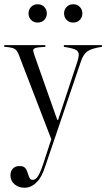

<svg xmlns="http://www.w3.org/2000/svg" viewBox="-22 -636 499 902"><path d="M141 -373Q134 -393 134 -399Q134 -407 144.5 -410.5Q155 -414 191 -416V-424H-2V-416Q32 -414 44.5 -407.5Q57 -401 65 -382L219 18L180 137Q167 176 156 192.5Q145 209 132 209Q123 209 118.5 202.5Q114 196 110 182Q105 164 97 154Q89 144 70 144Q50 144 38.5 156Q27 168 27 188Q27 213 46 229.5Q65 246 93 246Q127 246 153 217Q174 197 191 144L358 -347Q369 -381 389 -395Q409 -409 457 -416V-424H278V-416Q318 -410 333 -402.5Q348 -395 348 -379Q348 -368 342 -348L251 -73H247ZM155 -616Q174 -616 186 -603.5Q198 -591 198 -573Q198 -555 186 -542.5Q174 -530 155 -530Q136 -530 124 -542.5Q112 -555 112 -573Q112 -591 124 -603.5Q136 -616 155 -616ZM322 -616Q341 -616 353 -603.5Q365 -591 365 -573Q365 -555 353 -542.5Q341 -530 322 -530Q303 -530 291 -542.5Q279 -555 279 -573Q279 -591 291 -603.5Q303 -616 322 -616Z"/></svg>

Font: Libre Caslon Display
Style: Regular
Weight: 400
Designer: Pablo Impallari, Rodrigo Fuenzalida
Foundry: Pablo Impallari, Rodrigo Fuenzalida
Version: Version 1.100; ttfautohint (v1.6) -l 8 -r 50 -G 200 -x 14 -D